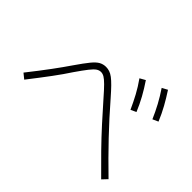

<svg xmlns="http://www.w3.org/2000/svg" viewBox="-144 -1051 1288 1288"><g transform="rotate(45 500.0 -407.0)"><path d="M920 -36Q848 -107 784.5 -172Q721 -237 663 -301Q605 -365 547 -431Q507 -477 482.5 -501.5Q458 -526 442 -535.5Q426 -545 410 -545Q393 -545 377.5 -534.5Q362 -524 339.5 -495.5Q317 -467 279 -412Q244 -358 196.5 -294Q149 -230 82 -144L45 -174Q113 -260 161 -325Q209 -390 245 -443Q287 -504 313.5 -536.5Q340 -569 362 -581Q384 -593 410 -593Q427 -593 444 -587.5Q461 -582 479.5 -568Q498 -554 522 -529.5Q546 -505 580 -466Q669 -363 759.5 -268Q850 -173 954 -72ZM729 -505Q706 -556 681 -602.5Q656 -649 622 -697L661 -719Q694 -670 720 -623Q746 -576 768 -523ZM878 -564Q856 -615 831 -661.5Q806 -708 773 -757L812 -778Q844 -729 870 -682Q896 -635 918 -582Z"/></g></svg>

Font: M PLUS 1 Code Light
Style: Regular
Weight: 300
Designer: Coji Morishita
Foundry: UNDERFOREST DESIGN
Version: Version 1.002